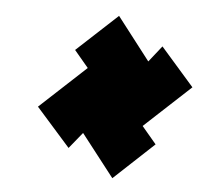

<svg xmlns="http://www.w3.org/2000/svg" viewBox="-42 -636 615 569"><g transform="rotate(5 266.0 -351.5)"><path d="M74 -303 175 -189 214 -237 312 -111 431 -222 388 -273 525 -400 426 -513 388 -465 290 -592 169 -480 211 -430Z"/></g></svg>

Font: Ugly Stick
Style: It
Weight: 400
Designer: Stig
Foundry: Cannot Into Space Fonts
Version: Version 0.99